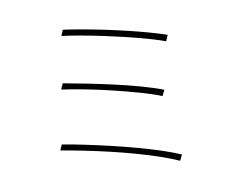

<svg xmlns="http://www.w3.org/2000/svg" viewBox="-79 -835 1159 943"><g transform="rotate(-10 500.0 -364.0)"><path d="M290 -731Q328 -726 379 -717Q430 -708 486 -696.5Q542 -685 598.5 -671.5Q655 -658 705 -644Q755 -630 793 -617L780 -587Q742 -601 692.5 -615Q643 -629 588 -642Q533 -655 477 -667Q421 -679 370 -688Q319 -697 278 -702ZM244 -472Q293 -463 357 -450.5Q421 -438 489.5 -422.5Q558 -407 621 -389.5Q684 -372 730 -354L716 -325Q672 -343 610 -360.5Q548 -378 480 -394.5Q412 -411 347 -423.5Q282 -436 231 -443ZM187 -177Q236 -169 296 -156.5Q356 -144 420 -129Q484 -114 546.5 -97Q609 -80 664 -62Q719 -44 760 -26L746 3Q707 -15 652.5 -33.5Q598 -52 535.5 -69.5Q473 -87 408.5 -102Q344 -117 284 -129Q224 -141 175 -149Z"/></g></svg>

Font: Noto Sans JP
Style: Regular
Weight: 100
Designer: Ryoko NISHIZUKA 西塚涼子 (kana, bopomofo & ideographs); Paul D. Hunt (Latin, Greek & Cyrillic); Sandoll Communications 산돌커뮤니
Foundry: Adobe
Version: Version 2.004;hotconv 1.0.118;makeotfexe 2.5.65603